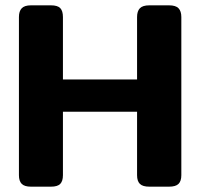

<svg xmlns="http://www.w3.org/2000/svg" viewBox="-20 -700 751 720"><path d="M51 -43V-636Q51 -658 61.5 -669Q72 -680 96 -680H171Q196 -680 206 -669.5Q216 -659 216 -636V-402H494V-636Q494 -658 504.5 -669Q515 -680 540 -680H614Q639 -680 649.5 -669Q660 -658 660 -636V-43Q660 -21 649.5 -10.5Q639 0 614 0H540Q515 0 504.5 -10.5Q494 -21 494 -43V-281H216V-43Q216 -21 206 -10.5Q196 0 171 0H96Q72 0 61.5 -10.5Q51 -21 51 -43Z"/></svg>

Font: Mitr Medium
Style: Regular
Weight: 500
Designer: Thanarat Vachiruckul
Foundry: Cadson Demak
Version: Version 1.003